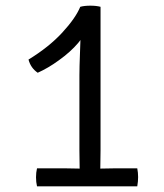

<svg xmlns="http://www.w3.org/2000/svg" viewBox="-20 -657 580 677"><path d="M263 -633Q277.5 -637 298.5 -637Q319.5 -637 334.5 -633V-126.5L333.5 -52V-30H261V-52L260 -126.5V-392.5Q260 -420 262.2 -475.2Q264.5 -530.5 264 -546.5ZM110.5 0Q107 -15 107 -32Q107 -49 110.5 -63.5H207.5L263 -62.5H331.5L387 -63.5H464Q467 -48 467 -32.8Q467 -17.5 464 0ZM80.5 -447Q152.5 -491 199.5 -542Q246.5 -593 263 -633L293.5 -570Q271 -504 187 -444Q150 -417 113 -400.5Q88.5 -417 80.5 -447Z"/></svg>

Font: Signika-CLs Light
Style: CLs-Regular
Weight: 300
Version: Version 2.003;gftools[0.9.32]